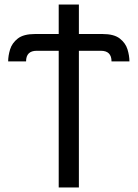

<svg xmlns="http://www.w3.org/2000/svg" viewBox="-20 -686 607 847"><path d="M239 141V-462H142Q95 -462 95 -415H16Q16 -440 24.5 -468Q33 -496 58.5 -516Q84 -536 135 -536H239V-666H328V-536H432Q483 -536 508.5 -516Q534 -496 542.5 -468Q551 -440 551 -415H472Q472 -462 425 -462H328V141Z"/></svg>

Font: Go Noto Kurrent-Regular
Style: Regular
Weight: 400
Designer: Monotype Design Team
Foundry: Monotype Imaging Inc.
Version: Version 2.012; ttfautohint (v1.8.4.7-5d5b)